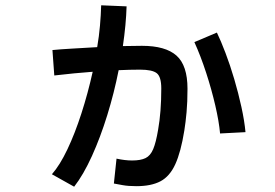

<svg xmlns="http://www.w3.org/2000/svg" viewBox="-20 -668 1040 725"><path d="M260 37 176 -10Q206 -44 234.5 -104Q263 -164 287.5 -240Q312 -316 330 -397Q262 -392 185 -383L178 -479Q208 -482 252.5 -484.5Q297 -487 347 -490Q354 -531 357.5 -571Q361 -611 362 -648L458 -644Q456 -576 444 -494Q485 -495 516 -495Q605 -495 646.5 -458Q688 -421 688 -333Q688 -283 684.5 -244.5Q681 -206 676 -175Q663 -94 642 -48Q621 -2 586 16.5Q551 35 495 35Q464 35 442.5 31Q421 27 410 25L420 -69Q452 -62 479 -62Q511 -62 529.5 -71Q548 -80 558.5 -105Q569 -130 577 -178Q589 -245 589 -334Q589 -378 572 -391.5Q555 -405 509 -405Q471 -405 428 -403Q411 -317 385 -233Q359 -149 327 -78.5Q295 -8 260 37ZM811 -164Q807 -209 793 -269.5Q779 -330 758.5 -393Q738 -456 714 -509L799 -545Q814 -514 831.5 -468Q849 -422 864.5 -369.5Q880 -317 891.5 -264.5Q903 -212 907 -169Z"/></svg>

Font: Murecho Medium
Style: Regular
Weight: 500
Designer: Neil Summerour
Foundry: Positype
Version: Version 1.010; ttfautohint (v1.8.3)